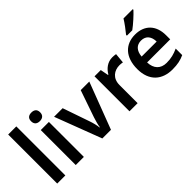

<svg xmlns="http://www.w3.org/2000/svg" viewBox="8 -1430 2104 2104"><g transform="rotate(-45 1060.0 -378.0)"><path d="M207 0V-760H81V0Z M431 -751C392 -751 361 -734 361 -685C361 -636 392 -618 431 -618C469 -618 501 -636 501 -685C501 -734 469 -751 431 -751ZM494 -542H368V0H494Z M780 0H914L1120 -542H987L879 -229C866 -190 852 -140 848 -106H844C841 -138 829 -190 815 -229L707 -542H574Z M1485 -552C1411 -552 1354 -505 1322 -448H1316L1298 -542H1201V0H1327V-281C1327 -386 1400 -435 1480 -435C1494 -435 1516 -433 1529 -430L1540 -547C1526 -550 1502 -552 1485 -552Z M2018 -756V-766H1874C1847 -721 1798 -656 1767 -619V-606H1850C1900 -641 1985 -719 2018 -756ZM1838 -552C1688 -552 1588 -452 1588 -267C1588 -82 1700 10 1859 10C1939 10 1991 -2 2045 -27V-128C1986 -101 1935 -87 1865 -87C1773 -87 1719 -144 1716 -242H2074V-306C2074 -461 1984 -552 1838 -552ZM1838 -459C1915 -459 1951 -405 1952 -330H1719C1726 -415 1770 -459 1838 -459Z"/></g></svg>

Font: Noto Sans Myanmar SemiBold
Style: Regular
Weight: 600
Designer: Monotype Design Team
Foundry: Monotype Imaging Inc.
Version: Version 2.107